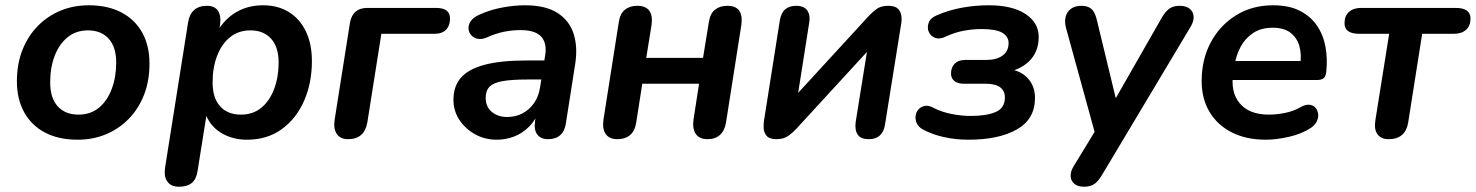

<svg xmlns="http://www.w3.org/2000/svg" viewBox="-20 -519 5588 727"><path d="M274 10Q202 10 150.5 -17Q99 -44 71.5 -94Q44 -144 44 -211Q44 -277 65 -330Q86 -383 123.5 -421Q161 -459 210 -479Q259 -499 316 -499Q388 -499 439.5 -472Q491 -445 518.5 -395.5Q546 -346 546 -278Q546 -212 525 -159Q504 -106 466.5 -68Q429 -30 380 -10Q331 10 274 10ZM277 -85Q323 -85 354.5 -111Q386 -137 403 -182Q420 -227 420 -282Q420 -341 391.5 -372.5Q363 -404 313 -404Q268 -404 236 -378Q204 -352 187 -307.5Q170 -263 170 -207Q170 -148 198.5 -116.5Q227 -85 277 -85Z M657 188Q628 188 614 169Q600 150 605 116L692 -433Q697 -465 715 -481Q733 -497 764 -497Q793 -497 805.5 -478Q818 -459 813 -424L804 -368L802 -398Q830 -447 874.5 -473Q919 -499 976 -499Q1032 -499 1073.5 -473.5Q1115 -448 1138 -400.5Q1161 -353 1161 -288Q1161 -205 1131.5 -137.5Q1102 -70 1047 -30Q992 10 915 10Q859 10 815.5 -17Q772 -44 755 -97H764L728 129Q723 160 706 174Q689 188 657 188ZM892 -85Q938 -85 969.5 -111Q1001 -137 1018 -182Q1035 -227 1035 -282Q1035 -341 1006.5 -372.5Q978 -404 928 -404Q883 -404 851 -378Q819 -352 802 -307.5Q785 -263 785 -207Q785 -148 813.5 -116.5Q842 -85 892 -85Z M1298 8Q1269 8 1255.5 -11.5Q1242 -31 1247 -65L1305 -432Q1310 -461 1326.5 -475Q1343 -489 1371 -489H1631Q1658 -489 1671 -479Q1684 -469 1684 -449Q1684 -422 1669 -406.5Q1654 -391 1625 -391H1424L1371 -56Q1360 8 1298 8Z M1861 10Q1816 10 1779 -10.5Q1742 -31 1719.5 -65Q1697 -99 1697 -141Q1697 -193 1726 -225.5Q1755 -258 1816 -274Q1877 -290 1972 -290H2052L2041 -218H1978Q1919 -218 1884 -212Q1849 -206 1834 -191Q1819 -176 1819 -149Q1819 -114 1842.5 -95Q1866 -76 1900 -76Q1932 -76 1958 -89.5Q1984 -103 2002 -128.5Q2020 -154 2025 -189L2044 -308Q2052 -355 2029.5 -380Q2007 -405 1951 -405Q1918 -405 1887 -398.5Q1856 -392 1823 -377Q1804 -369 1789 -372Q1774 -375 1764.5 -385.5Q1755 -396 1754 -410.5Q1753 -425 1762.5 -439Q1772 -453 1794 -463Q1836 -482 1881.5 -490.5Q1927 -499 1967 -499Q2046 -499 2091 -470Q2136 -441 2152 -391Q2168 -341 2158 -277L2123 -54Q2119 -23 2101.5 -7.5Q2084 8 2055 8Q2028 8 2014.5 -9.5Q2001 -27 2006 -61L2016 -124L2023 -104Q2009 -65 1983.5 -39.5Q1958 -14 1926.5 -2Q1895 10 1861 10Z M2318 8Q2287 8 2273.5 -11.5Q2260 -31 2265 -66L2323 -435Q2328 -468 2346.5 -482.5Q2365 -497 2393 -497Q2425 -497 2438.5 -478.5Q2452 -460 2447 -424L2427 -300H2642L2664 -435Q2669 -468 2687.5 -482.5Q2706 -497 2734 -497Q2766 -497 2779 -478.5Q2792 -460 2787 -424L2729 -55Q2724 -24 2706 -8Q2688 8 2659 8Q2628 8 2614.5 -12Q2601 -32 2606 -67L2627 -202H2412L2389 -55Q2384 -23 2365.5 -7.5Q2347 8 2318 8Z M2920 8Q2893 8 2882.5 -5Q2872 -18 2871.5 -35Q2871 -52 2873 -63L2933 -443Q2938 -471 2953.5 -484Q2969 -497 2995 -497Q3024 -497 3036.5 -479.5Q3049 -462 3044 -433L2996 -128H2966L3271 -460Q3282 -472 3298.5 -484.5Q3315 -497 3343 -497Q3369 -497 3380 -486Q3391 -475 3393 -458.5Q3395 -442 3392 -427L3331 -47Q3327 -20 3311.5 -6Q3296 8 3270 8Q3239 8 3227.5 -9.5Q3216 -27 3220 -57L3269 -362H3299L2994 -30Q2983 -18 2965.5 -5Q2948 8 2920 8Z M3647 10Q3598 10 3553.5 0Q3509 -10 3474 -29Q3458 -38 3451.5 -52Q3445 -66 3447 -80.5Q3449 -95 3458 -105Q3467 -115 3481.5 -118Q3496 -121 3514 -111Q3545 -95 3582.5 -87.5Q3620 -80 3656 -80Q3716 -80 3750.5 -95Q3785 -110 3785 -150Q3785 -175 3767 -188.5Q3749 -202 3711 -202H3628Q3606 -202 3593.5 -212.5Q3581 -223 3581 -240Q3581 -264 3595 -278Q3609 -292 3634 -292H3714Q3753 -292 3776 -308.5Q3799 -325 3799 -356Q3799 -381 3775 -395Q3751 -409 3697 -409Q3663 -409 3628.5 -402.5Q3594 -396 3560 -380Q3537 -369 3520 -376Q3503 -383 3496.5 -399Q3490 -415 3496.5 -433Q3503 -451 3527 -461Q3570 -480 3620.5 -489.5Q3671 -499 3724 -499Q3813 -499 3863 -466Q3913 -433 3913 -379Q3913 -321 3875 -285.5Q3837 -250 3778 -245L3784 -259Q3839 -256 3869 -225.5Q3899 -195 3899 -148Q3899 -68 3830.5 -29Q3762 10 3647 10Z M4085 188Q4061 188 4048 177Q4035 166 4034 148.5Q4033 131 4045 111L4140 -45L4132 7L4017 -411Q4010 -436 4015 -455.5Q4020 -475 4035.5 -486Q4051 -497 4074 -497Q4100 -497 4113.5 -484.5Q4127 -472 4134 -440L4214 -109H4183L4379 -452Q4393 -476 4408 -486.5Q4423 -497 4447 -497Q4471 -497 4484.5 -486Q4498 -475 4499.5 -457.5Q4501 -440 4489 -419L4153 143Q4139 167 4124 177.5Q4109 188 4085 188Z M4773 10Q4699 10 4644.5 -17.5Q4590 -45 4560 -95Q4530 -145 4530 -212Q4530 -294 4564.5 -358.5Q4599 -423 4660 -461Q4721 -499 4800 -499Q4861 -499 4902 -478Q4943 -457 4967 -421.5Q4991 -386 4999 -341Q5007 -296 5002 -249Q5000 -228 4991 -222Q4982 -216 4966 -216H4630L4640 -288H4920L4903 -273Q4909 -313 4900 -344.5Q4891 -376 4866.5 -395Q4842 -414 4799 -414Q4755 -414 4725 -394Q4695 -374 4678 -342.5Q4661 -311 4655 -275L4650 -244Q4638 -171 4674 -128Q4710 -85 4784 -85Q4814 -85 4846 -91.5Q4878 -98 4904 -113Q4923 -124 4937.5 -122.5Q4952 -121 4960.5 -111.5Q4969 -102 4971 -88.5Q4973 -75 4966.5 -60.5Q4960 -46 4944 -35Q4909 -12 4861 -1Q4813 10 4773 10Z M5238 8Q5209 8 5195.5 -11Q5182 -30 5188 -65L5240 -391H5127Q5071 -391 5071 -431Q5071 -459 5088 -474Q5105 -489 5133 -489H5492Q5548 -489 5548 -449Q5548 -421 5531 -406Q5514 -391 5485 -391H5365L5312 -55Q5307 -24 5288.5 -8Q5270 8 5238 8Z"/></svg>

Font: Nunito ExtraLight
Style: Italic
Weight: 200
Italic angle: -9°
Designer: Vernon Adams
Foundry: Vernon Adams
Version: Version 3.602